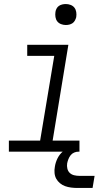

<svg xmlns="http://www.w3.org/2000/svg" viewBox="-20 -752 540 952"><path d="M24 0V-55H179L249 -475H115V-530H319L241 -55H374V0ZM306 -628Q294 -628 282.5 -632.5Q271 -637 264 -646Q257 -655 255 -667.5Q253 -680 255 -693Q256 -701 260.5 -709.5Q265 -718 272.5 -723Q280 -728 289 -730Q298 -732 306 -732Q319 -732 330.5 -727.5Q342 -723 349 -714Q356 -705 358 -692.5Q360 -680 358 -667Q356 -659 351.5 -650.5Q347 -642 339.5 -637Q332 -632 323.5 -630Q315 -628 306 -628ZM364 180Q348 180 332.5 178Q317 176 303 171Q289 166 277.5 156.5Q266 147 259 134.5Q252 122 250.5 106Q249 90 252 75Q255 54 265 33.5Q275 13 292.5 -1.5Q310 -16 331.5 -22Q353 -28 374 -28L369 0Q358 0 347.5 4.5Q337 9 330 18Q323 27 319 37.5Q315 48 313 58Q311 71 314 84Q317 97 326 105.5Q335 114 348 117Q361 120 374 120H449L439 180Z"/></svg>

Font: Iosevka Curly Light Oblique
Style: Regular
Weight: 300
Italic angle: -9°
Monospace: yes
Designer: Belleve Invis
Foundry: Belleve Invis
Version: Version 11.1.0; ttfautohint (v1.8.3)